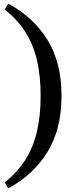

<svg xmlns="http://www.w3.org/2000/svg" viewBox="-20 -835 394 1030"><path d="M5 144Q76 87 118 19Q160 -49 179 -133Q198 -217 198 -320Q198 -425 179 -509Q160 -593 118 -660.5Q76 -728 5 -784Q10 -793 15 -800.5Q20 -808 25 -815Q159 -743 234.5 -621.5Q310 -500 310 -320Q310 -142 234.5 -19.5Q159 103 25 175Q20 167 15 159.5Q10 152 5 144Z"/></svg>

Font: Poltawski Nowy SemiBold
Style: Regular
Weight: 600
Version: Version 1.001;gftools[0.9.25]